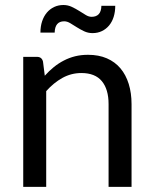

<svg xmlns="http://www.w3.org/2000/svg" viewBox="-20 -728 598 748"><path d="M154.5 -433Q171 -451.5 189.5 -466.5Q208 -481.5 228.8 -492.2Q249.5 -503 272.8 -508.8Q296 -514.5 323 -514.5Q364.5 -514.5 396.2 -500.8Q428 -487 449.2 -461.8Q470.5 -436.5 481.5 -401Q492.5 -365.5 492.5 -322.5V0H403V-322.5Q403 -380 376.8 -411.8Q350.5 -443.5 297 -443.5Q257.5 -443.5 223.2 -424.5Q189 -405.5 160 -373V0H70.5V-506.5H124Q143 -506.5 147.5 -488ZM337 -662.5Q355 -662.5 364.8 -673Q374.5 -683.5 375 -705.5H429Q429 -682 422.8 -662.2Q416.5 -642.5 404.8 -628.5Q393 -614.5 376.8 -606.8Q360.5 -599 340.5 -599Q323 -599 307.8 -606.2Q292.5 -613.5 279 -622Q265.5 -630.5 253.5 -637.8Q241.5 -645 230 -645Q194 -645 193 -601H137.5Q137.5 -625 144 -644.8Q150.5 -664.5 162.5 -678.8Q174.5 -693 191 -700.8Q207.5 -708.5 227 -708.5Q244.5 -708.5 259.8 -701.2Q275 -694 288.5 -685.5Q302 -677 313.8 -669.8Q325.5 -662.5 337 -662.5Z"/></svg>

Font: Lato
Style: Regular
Weight: 400
Designer: Lukasz Dziedzic with Adam Twardoch and Botio Nikoltchev
Foundry: tyPoland Lukasz Dziedzic
Version: Version 2.010; 2014-09-01; http://www.latofonts.com/; ttfaut